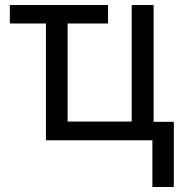

<svg xmlns="http://www.w3.org/2000/svg" viewBox="-20 -556 726 761"><path d="M668.9 185.1V-73.2H588.9V-536.1H502V-74.2H248V-462.9H408.2V-536.1H19V-462.9H162.1V0H584V185.1Z"/></svg>

Font: Avrile Sans
Style: Regular
Weight: 400
Designer: Monotype Design Team, Google (font), Stefan Peev (BGR Cyrillic), Cristiano Sobral (main changes)
Foundry: The Avrile Sans Project Authors
Version: Version 3.110